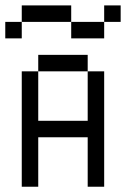

<svg xmlns="http://www.w3.org/2000/svg" viewBox="-20 -708 478 728"><path d="M62.5 -687.5V-625H250V-687.5ZM250 -625V-562.5H375V-625ZM375 -625H437.5V-687.5H375ZM62.5 -625H0V-562.5H62.5ZM125 -500V-437.5H312.5V-500ZM312.5 -437.5V-250H125V-437.5H62.5V0H125V-187.5H312.5V0H375V-437.5Z"/></svg>

Font: Medodica
Style: Regular
Weight: 400
Version: Version 001.000